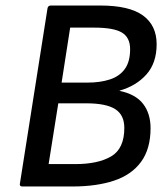

<svg xmlns="http://www.w3.org/2000/svg" viewBox="-20 -675 606 695"><path d="M61 0Q50 0 52 -10L152 -645Q154 -655 164 -655H343Q448 -655 497.5 -619Q547 -583 547 -515Q547 -447 510 -405.5Q473 -364 413 -347V-346Q471 -334 498 -299Q525 -264 525 -211Q525 -136 490.5 -89Q456 -42 392.5 -21Q329 0 243 0ZM156 -81H252Q335 -81 382.5 -109Q430 -137 430 -212Q430 -259 397 -280Q364 -301 292 -301H191ZM203 -376H297Q343 -376 378 -387.5Q413 -399 432 -425.5Q451 -452 451 -497Q451 -539 421.5 -557Q392 -575 321 -575H234Z"/></svg>

Font: Sofia Sans Medium
Style: Italic
Weight: 500
Italic angle: -9°
Version: Version 4.101